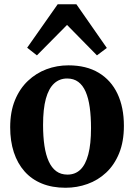

<svg xmlns="http://www.w3.org/2000/svg" viewBox="-20 -874 632 905"><path d="M28 -274Q28 -347 50.5 -401.8Q73 -456.5 111.8 -493Q150.5 -529.5 199.5 -547.8Q248.5 -566 302.5 -566Q387 -566 445.2 -531Q503.5 -496 533.8 -432Q564 -368 564 -281Q564 -206.5 541.5 -151.5Q519 -96.5 480.5 -60.5Q442 -24.5 392.5 -6.8Q343 11 289 11Q226 11 177.5 -8.8Q129 -28.5 95.8 -66Q62.5 -103.5 45.2 -156.2Q28 -209 28 -274ZM298 -51Q334.5 -51 359 -74.5Q383.5 -98 396.2 -146.5Q409 -195 409 -270Q409 -324.5 403 -367.8Q397 -411 383.8 -441.5Q370.5 -472 349 -488Q327.5 -504 296.5 -504Q260.5 -504 235 -480.5Q209.5 -457 196.2 -408.8Q183 -360.5 183 -285Q183 -230 189.5 -186.8Q196 -143.5 209.8 -113.2Q223.5 -83 245.2 -67Q267 -51 298 -51ZM154 -613 108 -649 252 -854H340L483.5 -648L437 -613L296 -756.5Z"/></svg>

Font: Merriweather 28pt
Style: Bold
Weight: 700
Version: Version 2.100